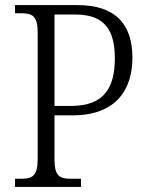

<svg xmlns="http://www.w3.org/2000/svg" viewBox="-20 -734 580 754"><path d="M39 0H298V-32H260C215 -32 194 -41 194 -108V-281H265C440 -281 500 -387 500 -507C500 -639 434 -714 284 -714H39V-682H62C107 -682 128 -672 128 -605V-111C128 -42 107 -32 62 -32H39ZM260 -318H194V-677H276C388 -677 431 -619 431 -505C431 -389 388 -318 260 -318Z"/></svg>

Font: Noto Serif Devanagari SemiCondensed Light
Style: Regular
Weight: 300
Width: 4
Designer: Universal Thirst, Indian Type Foundry and the Monotype Design Team
Foundry: Monotype Imaging Inc.
Version: Version 2.004